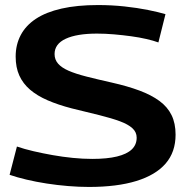

<svg xmlns="http://www.w3.org/2000/svg" viewBox="-20 -730 744 760"><path d="M635 -674 607 -562Q588 -569 560 -575.5Q532 -582 499 -586.5Q466 -591 431.5 -594Q397 -597 364 -597Q284 -597 240 -576.5Q196 -556 196 -516Q196 -494 210 -478Q224 -462 251.5 -450Q279 -438 322 -427Q365 -416 423 -403Q485 -389 532 -371.5Q579 -354 611 -330.5Q643 -307 659 -274.5Q675 -242 675 -197Q675 -128 635.5 -82.5Q596 -37 519.5 -13.5Q443 10 332 10Q293 10 250 6.5Q207 3 165 -3.5Q123 -10 85 -19Q47 -28 18 -38L47 -150Q76 -140 112.5 -131.5Q149 -123 188.5 -116Q228 -109 268 -105Q308 -101 345 -101Q404 -101 443 -110.5Q482 -120 501.5 -138.5Q521 -157 521 -185Q521 -207 504 -222.5Q487 -238 454.5 -250Q422 -262 374 -274Q326 -286 264 -301Q210 -315 168.5 -333Q127 -351 99 -375Q71 -399 56.5 -431Q42 -463 42 -506Q42 -553 62 -591Q82 -629 122 -655.5Q162 -682 223.5 -696Q285 -710 368 -710Q422 -710 473 -704.5Q524 -699 566 -690.5Q608 -682 635 -674Z"/></svg>

Font: Georama SemiExpanded SemiBold
Style: Regular
Weight: 600
Width: 6
Designer: Jean-Baptiste Levee
Foundry: Production Type
Version: Version 1.001